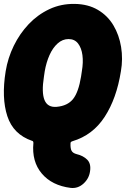

<svg xmlns="http://www.w3.org/2000/svg" viewBox="-37 -712 645 983"><path d="M582 -347Q560 -208 499 -114Q438 -20 334 11Q323 14 324 23Q323 48 329.5 60Q336 72 355 77Q389 85 409.5 105.5Q430 126 424 165Q419 202 390.5 228Q362 254 325 250Q229 238 177 176.5Q125 115 134 20Q134 10 127 9Q31 -24 0.5 -117.5Q-30 -211 -8 -347Q3 -415 33.5 -477.5Q64 -540 110 -588.5Q156 -637 215.5 -665Q275 -693 345 -692Q414 -691 464 -661.5Q514 -632 543.5 -582.5Q573 -533 583 -471.5Q593 -410 582 -347ZM188 -320Q175 -238 191 -199.5Q207 -161 253 -165Q309 -170 337 -205Q365 -240 378 -320L382 -347Q390 -393 385 -430Q380 -467 362.5 -489.5Q345 -512 314 -512Q283 -512 258 -489.5Q233 -467 216.5 -430Q200 -393 192 -347Z"/></svg>

Font: Winky Sans Black
Style: Italic
Weight: 900
Italic angle: -8.97852°
Designer: Simon Atzbach
Foundry: typofactur
Version: Version 1.205